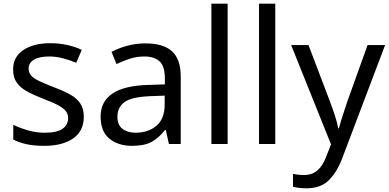

<svg xmlns="http://www.w3.org/2000/svg" viewBox="-20 -780 2106 1040"><path d="M434 -148Q434 -70 376 -30Q318 10 220 10Q164 10 123.5 1Q83 -8 52 -24V-104Q84 -88 129.5 -74.5Q175 -61 222 -61Q289 -61 319 -82.5Q349 -104 349 -140Q349 -160 338 -176Q327 -192 298.5 -208Q270 -224 217 -244Q165 -264 128 -284Q91 -304 71 -332Q51 -360 51 -404Q51 -472 106.5 -509Q162 -546 252 -546Q301 -546 343.5 -536.5Q386 -527 423 -510L393 -440Q359 -454 322 -464Q285 -474 246 -474Q192 -474 163.5 -456.5Q135 -439 135 -409Q135 -387 148 -371.5Q161 -356 191.5 -341.5Q222 -327 273 -307Q324 -288 360 -268Q396 -248 415 -219.5Q434 -191 434 -148Z M767 -545Q865 -545 912 -502Q959 -459 959 -365V0H895L878 -76H874Q839 -32 800.5 -11Q762 10 694 10Q621 10 573 -28.5Q525 -67 525 -149Q525 -229 588 -272.5Q651 -316 782 -320L873 -323V-355Q873 -422 844 -448Q815 -474 762 -474Q720 -474 682 -461.5Q644 -449 611 -433L584 -499Q619 -518 667 -531.5Q715 -545 767 -545ZM793 -259Q693 -255 654.5 -227Q616 -199 616 -148Q616 -103 643.5 -82Q671 -61 714 -61Q782 -61 827 -98.5Q872 -136 872 -214V-262Z M1213 0H1125V-760H1213Z M1471 0H1383V-760H1471Z M1557 -536H1651L1767 -231Q1782 -191 1794 -154.5Q1806 -118 1812 -85H1816Q1822 -110 1835 -150.5Q1848 -191 1862 -232L1971 -536H2066L1835 74Q1807 150 1762.5 195Q1718 240 1640 240Q1616 240 1598 237.5Q1580 235 1567 232V162Q1578 164 1593.5 166Q1609 168 1626 168Q1672 168 1700.5 142Q1729 116 1745 73L1773 2Z"/></svg>

Font: Noto Sans Avestan
Style: Regular
Weight: 400
Designer: Monotype Design Team
Foundry: Monotype Imaging Inc.
Version: Version 2.003; ttfautohint (v1.8.4.7-5d5b)